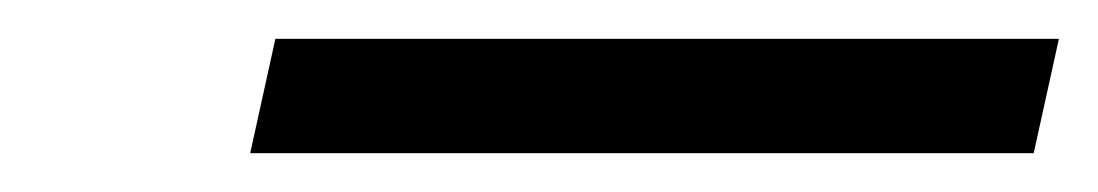

<svg xmlns="http://www.w3.org/2000/svg" viewBox="-20 -839 566 99"><path d="M109 -760H513L526 -819H122Z"/></svg>

Font: Noto Serif Condensed SemiBold
Style: Italic
Weight: 600
Width: 3
Italic angle: -12°
Designer: Monotype Design Team
Foundry: Monotype Imaging Inc.
Version: Version 2.014